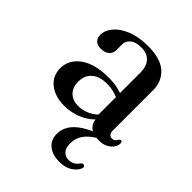

<svg xmlns="http://www.w3.org/2000/svg" viewBox="-196 -590 919 919"><g transform="rotate(45 264.0 -130.0)"><path d="M414.5 -16.5 424 0Q379.5 23.5 357.8 52Q336 80.5 336 118.5Q336 149 350.2 164.2Q364.5 179.5 387.5 179.5Q403.5 179.5 417 171.8Q430.5 164 439 150.5Q443 146 446.2 144.2Q449.5 142.5 454 143.5Q458.5 144.5 461.5 149.2Q464.5 154 461 161.5Q453.5 183 427.8 200Q402 217 363 217Q313.5 217 286 193.8Q258.5 170.5 258.5 130.5Q258.5 100.5 274.5 74.2Q290.5 48 325.2 25.2Q360 2.5 414.5 -16.5ZM340.5 -59.5V-68.5L334.5 -71V-358.5Q334.5 -402 313.2 -425Q292 -448 253 -448Q215 -448 196 -432Q177 -416 177 -394.5V-356Q177 -332 161.5 -319Q146 -306 119 -306Q95.5 -306 83 -318.2Q70.5 -330.5 70.5 -352Q70.5 -382 94 -410.2Q117.5 -438.5 162.2 -457Q207 -475.5 271.5 -475.5Q355 -475.5 396 -439.2Q437 -403 437 -342V-72Q437 -55.5 443.2 -47.8Q449.5 -40 460.5 -40Q472.5 -40 478 -45.8Q483.5 -51.5 487 -57.5Q489.5 -60.5 492 -62.8Q494.5 -65 498 -65Q502.5 -65 504.8 -61.5Q507 -58 507 -52Q507 -38.5 497.5 -24Q488 -9.5 469.5 0.8Q451 11 423 11Q384 11 362.2 -7.2Q340.5 -25.5 340.5 -59.5ZM48 -103Q48 -161 99.5 -198.2Q151 -235.5 244.5 -235.5Q278.5 -235.5 306.2 -229.2Q334 -223 355.5 -213L348 -189Q327.5 -197.5 305.8 -203.2Q284 -209 258.5 -209Q209.5 -209 182 -185Q154.5 -161 154.5 -119.5Q154.5 -79 177.2 -57.2Q200 -35.5 236 -35.5Q268 -35.5 298 -50Q328 -64.5 350 -92L359.5 -71Q331 -31.5 285.2 -10.2Q239.5 11 188.5 11Q126.5 11 87.2 -20Q48 -51 48 -103Z"/></g></svg>

Font: Fraunces 36pt
Style: Regular
Weight: 400
Version: Version 1.000;[b76b70a41]